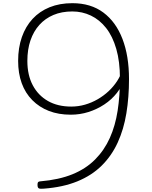

<svg xmlns="http://www.w3.org/2000/svg" viewBox="-20 -1172 958 1207"><path d="M435 -1152Q551 -1152 630 -1093Q709 -1034 750 -927Q791 -820 791 -675Q791 -561 774.5 -460Q758 -359 720 -276Q682 -193 619.5 -131Q557 -69 466.5 -32Q376 5 255 14Q233 16 225 12.5Q217 9 216 -5Q215 -18 218 -24.5Q221 -31 233 -32Q351 -42 435.5 -76.5Q520 -111 578 -169.5Q636 -228 670.5 -305Q705 -382 719.5 -476Q734 -570 734 -678Q734 -785 711 -864.5Q688 -944 647 -996Q606 -1048 551.5 -1074Q497 -1100 435 -1100Q368 -1100 316 -1078Q264 -1056 227.5 -1015.5Q191 -975 171.5 -918Q152 -861 152 -789Q152 -700 186 -636Q220 -572 281.5 -537Q343 -502 428 -502Q472 -502 514 -514Q556 -526 594 -548Q632 -570 663 -599Q694 -628 717 -663.5Q740 -699 751 -739L765 -680Q748 -630 715 -588Q682 -546 636 -515.5Q590 -485 536.5 -468Q483 -451 425 -451Q348 -451 287.5 -474.5Q227 -498 183 -542.5Q139 -587 116.5 -649Q94 -711 94 -789Q94 -872 117.5 -939Q141 -1006 185 -1053.5Q229 -1101 292 -1126.5Q355 -1152 435 -1152Z"/></svg>

Font: Playwrite CL ExtraLight
Style: Regular
Weight: 200
Designer: Veronika Burian, José Scaglione
Foundry: TypeTogether
Version: Version 1.002